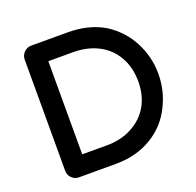

<svg xmlns="http://www.w3.org/2000/svg" viewBox="-123 -821 980 961"><g transform="rotate(-20 366.5 -340.5)"><path d="M549.8 -471.2Q518.1 -527.8 459.7 -558.3Q401.4 -588.9 324.2 -588.9H196.3Q194.3 -588.9 193.8 -588.4Q193.4 -587.9 193.4 -585.9V-95.7Q193.4 -93.8 193.8 -93.3Q194.3 -92.8 196.3 -92.8H324.2Q401.9 -92.8 460.4 -125Q519.5 -156.7 550.8 -211.9Q582 -267.1 582 -340.8Q582 -414.6 549.8 -471.2ZM85 -43.9V-636.7Q85 -659.2 101.1 -675.3Q117.2 -691.4 138.7 -691.4H335Q447.8 -691.4 530.3 -641.1Q607.4 -590.8 648.4 -511.2Q689.5 -431.6 689.5 -341.8Q689.5 -252 649.4 -172.9Q608.4 -88.4 526.9 -39.6Q445.3 9.8 335 9.8H138.7Q116.7 9.8 100.8 -6.1Q85 -22 85 -43.9Z"/></g></svg>

Font: YuPearl-SemiBold
Style: SemiBold
Weight: 600
Designer: Max Yao
Foundry: Max-Everyday
Version: Version 1.011; ttfautohint (v1.8.3)